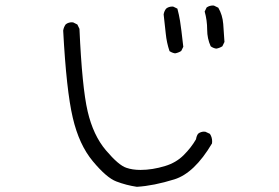

<svg xmlns="http://www.w3.org/2000/svg" viewBox="-20 -706 1040 715"><path d="M742.2 -663.1Q751.5 -630.4 751.5 -595.2Q751.5 -562.5 764.6 -533.7Q773.4 -526.9 785.2 -524.9Q797.4 -526.9 808.1 -533.7L815.9 -549.8Q814 -583.5 811.3 -616.9Q808.6 -650.4 793 -677.2L776.9 -685.1Q774.9 -685.5 773.4 -685.5Q759.8 -685.5 749.5 -678.2ZM622.1 -681.6Q607.9 -681.6 598.6 -673.8Q591.3 -664.6 589.4 -652.3L597.2 -581.5Q600.6 -546.9 611.3 -515.6Q620.6 -509.3 631.8 -507.3Q644 -509.3 654.8 -516.1L662.6 -531.7Q654.8 -601.6 650.4 -628.4Q646.5 -651.9 640.6 -673.8L625.5 -681.2Q623.5 -681.6 622.1 -681.6ZM770 -179.7Q770 -194.8 761.7 -207.5L745.1 -215.3Q742.7 -215.8 738.8 -215.8Q734.9 -215.8 729 -214.1Q723.1 -212.4 717.8 -208Q711.9 -200.2 710 -187.5Q692.4 -156.7 664.1 -128.4Q635.7 -100.1 595.2 -87.9Q547.4 -73.2 503.4 -73.2Q473.1 -73.2 450.7 -81.1Q421.9 -90.3 374.5 -146.2Q327.1 -202.1 306.4 -291.3Q285.6 -380.4 275.9 -598.6L268.1 -614.7L252.4 -622.6Q250.5 -623 246.3 -623Q242.2 -623 236.1 -621.3Q230 -619.6 224.6 -615.2Q217.3 -605 215.3 -592.3Q227.1 -369.1 251 -267.6Q274.4 -167 325.7 -105.5Q377 -43.9 413.1 -30.3Q450.2 -16.1 489.7 -10.3Q552.7 -14.2 629.4 -38.1Q704.1 -61.5 769.5 -171.9Q770 -175.8 770 -179.7Z"/></svg>

Font: NaikaiFont
Style: Light
Weight: 300
Version: Version 1.89